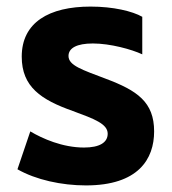

<svg xmlns="http://www.w3.org/2000/svg" viewBox="-20 -550 522 583"><path d="M241 13C400 13 448 -67 448 -151C448 -240 397 -275 301 -311C230 -338 188 -351 188 -380C188 -404 213 -418 262 -418C315 -418 380 -400 412 -385V-499C382 -516 324 -530 255 -530C129 -530 46 -482 46 -378C46 -286 105 -247 201 -213C266 -189 307 -174 307 -144C307 -117 282 -102 235 -102C170 -102 109 -129 72 -151L33 -36C89 -4 167 13 241 13Z"/></svg>

Font: Noto Sans Thai UI SemCond
Style: Bold
Weight: 700
Width: 4
Designer: Monotype Design Team
Foundry: Monotype Imaging Inc.
Version: Version 2.000